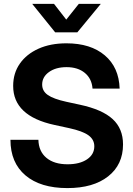

<svg xmlns="http://www.w3.org/2000/svg" viewBox="-20 -964 692 996"><path d="M329.6 11.7Q189.9 11.7 112.1 -54.2Q34.2 -120.1 34.2 -238.8H179.2Q180.7 -178.7 220.7 -145.3Q260.7 -111.8 330.6 -111.8Q393.1 -111.8 431.2 -137.2Q469.2 -162.6 469.2 -205.1Q469.2 -240.2 438.7 -262.2Q408.2 -284.2 338.9 -299.3L262.2 -315.9Q48.3 -362.3 48.3 -518.1Q48.3 -584.5 83 -634Q117.7 -683.6 179.7 -711.4Q241.7 -739.3 324.7 -739.3Q450.2 -739.3 523.7 -676.8Q597.2 -614.3 600.6 -504.4H460Q456.1 -556.2 419.9 -585.9Q383.8 -615.7 325.2 -615.7Q269.5 -615.7 234.1 -590.3Q198.7 -564.9 198.7 -525.4Q198.7 -491.7 228 -471.2Q257.3 -450.7 324.2 -436L394 -420.9Q510.3 -396 564.2 -346.4Q618.2 -296.9 618.2 -214.8Q618.2 -109.9 541 -49.1Q463.9 11.7 329.6 11.7ZM260.3 -943.8 323.7 -862.3 388.7 -943.8H502.4V-943.4L381.3 -796.4H266.1L147.5 -943.4V-943.8Z"/></svg>

Font: Inter Display
Style: Bold
Weight: 700
Designer: Rasmus Andersson
Foundry: rsms
Version: Version 4.001;git-9221beed3